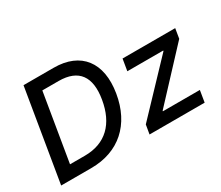

<svg xmlns="http://www.w3.org/2000/svg" viewBox="-124 -1024 1521 1321"><g transform="rotate(-30 636.5 -363.5)"><path d="M273.1 0C494.7 0 642 -134.2 679 -358.3C717.3 -587.4 609 -727.3 394.9 -727.3H155.2L34.4 0ZM160.2 -95.9 249.3 -631.4H378.6C537.6 -631.4 601.6 -539.4 573.2 -371.4C544 -195.7 443.9 -95.9 277.7 -95.9ZM736.5 0H1174.4L1189.6 -92.3H895.6L897 -97.3L1242.5 -468L1255.3 -545.5H837L821.7 -453.1H1107.2L1105.8 -448.2L748.9 -72.8Z"/></g></svg>

Font: Margiela Sans Medium
Style: Italic
Weight: 500
Italic angle: -9.39999°
Designer: Stefan Endress, Andreas Faust
Version: Version 1.100;FEAKit 1.0